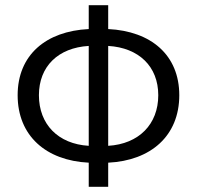

<svg xmlns="http://www.w3.org/2000/svg" viewBox="-20 -698 759 740"><path d="M671 -331C671 -486 562 -578 397 -586V-678H322V-586C157 -578 48 -486 48 -331C48 -175 157 -79 322 -71V22H397V-71C562 -79 671 -175 671 -331ZM130 -331C130 -442 204 -514 322 -521V-136C204 -143 130 -219 130 -331ZM397 -136V-521C515 -514 590 -442 590 -331C590 -219 515 -143 397 -136Z"/></svg>

Font: Cambridge Sans
Style: Regular
Weight: 400
Version: Version 2.020;PS 002.020;hotconv 1.0.88;makeotf.lib2.5.64775